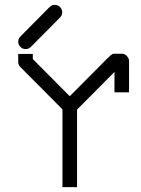

<svg xmlns="http://www.w3.org/2000/svg" viewBox="-20 -819 580 790"><path d="M85 -597H115V-576L267 -423L420 -577Q422.5 -579 427.2 -583.8Q432 -588.5 434.8 -591Q437.5 -593.5 441.5 -595.8Q445.5 -598 449 -598H481Q493.5 -598 502.2 -588.2Q511 -578.5 511 -568V-439H481H451V-523L297 -368V-49H267H237V-369L64 -543Q55 -552 55 -564V-597ZM55 -647Q55 -660 64 -669L184 -790Q193 -799 205 -799Q218 -799 227 -790Q236 -781 236 -768Q236 -756 227 -747L107 -626Q98 -617 85 -617Q73 -617 64 -626Q55 -635 55 -647Z"/></svg>

Font: 3270 Nerd Font Mono
Style: Regular
Weight: 400
Monospace: yes
Version: Version 3.0.1;Nerd Fonts 3.0.0